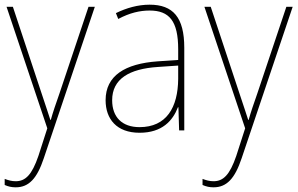

<svg xmlns="http://www.w3.org/2000/svg" viewBox="-20 -557 1272 820"><path d="M8 -528 182 -9 144 109C116 191 88 217 47 217C30 217 16 213 0 207V233C16 240 30 243 47 243C103 243 138 206 167 119L385 -528H358L234 -158C218 -112 206 -78 197 -45H195C188 -68 178 -96 157 -160L35 -528Z M619 -537C569 -537 520 -523 475 -501L485 -476C534 -502 577 -512 619 -512C703 -512 741 -467 741 -347V-301L653 -295C514 -285 431 -234 431 -129C431 -49 478 10 576 10C673 10 718 -42 740 -99H742L745 0H767V-353C767 -483 719 -537 619 -537ZM654 -271 741 -277V-220C740 -98 691 -14 576 -14C501 -14 459 -57 459 -129C459 -220 532 -263 654 -271Z M853 -528 1027 -9 989 109C961 191 933 217 892 217C875 217 861 213 845 207V233C861 240 875 243 892 243C948 243 983 206 1012 119L1230 -528H1203L1079 -158C1063 -112 1051 -78 1042 -45H1040C1033 -68 1023 -96 1002 -160L880 -528Z"/></svg>

Font: Noto Sans Arabic SemCond Thin
Style: Regular
Weight: 100
Width: 4
Designer: Monotype Design Team, Nadine Chahine, Nizar Qandah and Khaled Hosny
Foundry: Monotype Imaging Inc.
Version: Version 2.012